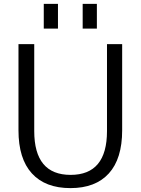

<svg xmlns="http://www.w3.org/2000/svg" viewBox="-20 -957 723 987"><path d="M405 -810V-937H478V-810ZM205 -810V-937H278V-810ZM530 -283V-730H608V-287Q608 -141 539.5 -65.5Q471 10 342 10Q213 10 144 -65.5Q75 -141 75 -287V-730H156V-283Q156 -58 343 -58Q530 -58 530 -283Z"/></svg>

Font: Mplus 1p
Style: Regular
Weight: 400
Version: Version 1.061